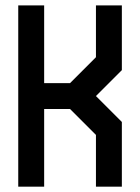

<svg xmlns="http://www.w3.org/2000/svg" viewBox="-20 -704 528 724"><path d="M48.8 -683.6H146.5V-390.6H244.1L341.8 -488.3V-683.6H439.5V-439.5L341.8 -341.8L439.5 -244.1V0H341.8V-195.3L244.1 -293H146.5V0H48.8Z"/></svg>

Font: BabelStone Runic Beowulf
Style: Regular
Weight: 400
Designer: Andrew West
Foundry: BabelStone
Version: Version 7.004;November 9, 2023